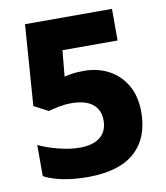

<svg xmlns="http://www.w3.org/2000/svg" viewBox="-82 -782 746 861"><g transform="rotate(-10 291.5 -352.0)"><path d="M314 -462Q376 -462 426 -435.5Q476 -409 505.5 -358.5Q535 -308 535 -236Q535 -118 463.5 -54Q392 10 250 10Q126 10 50 -29V-171Q87 -153 139.5 -139.5Q192 -126 237 -126Q296 -126 329 -152Q362 -178 362 -229Q362 -276 329.5 -302.5Q297 -329 231 -329Q204 -329 176 -323.5Q148 -318 128 -312L63 -346L90 -714H486V-570H235L224 -452Q240 -455 259 -458.5Q278 -462 314 -462Z"/></g></svg>

Font: Noto Sans Syriac ExtraBold
Style: Regular
Weight: 800
Designer: Patrick Giasson and the Monotype Design Team
Foundry: Monotype Imaging Inc.
Version: Version 3.000; ttfautohint (v1.8.4.7-5d5b)